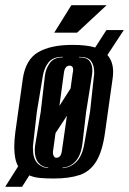

<svg xmlns="http://www.w3.org/2000/svg" viewBox="-51 -676 497 740"><path d="M-31 44 19 -35Q4 -61 4 -110Q4 -123 5 -136.5Q6 -150 8 -166L37 -373Q48 -447 96.5 -475Q145 -503 228 -503Q282 -503 316 -493L359 -560H426L363 -464Q385 -439 385 -399Q385 -393 384.5 -386.5Q384 -380 383 -373L354 -167Q344 -93 320 -54Q296 -15 256 -1.5Q216 12 156 12Q128 12 104.5 10Q81 8 62 0L34 44ZM135 -28V-30Q111 -32 97 -49Q83 -66 83 -97Q83 -110 86 -125L106 -245L122 -383Q125 -411 141 -433Q157 -455 191 -455V-457Q153 -457 136 -435.5Q119 -414 114 -383L91 -245L77 -122Q76 -117 76 -112.5Q76 -108 76 -103Q76 -66 92.5 -48Q109 -30 135 -28ZM190 -28Q221 -30 243.5 -52.5Q266 -75 274 -122L296 -245L311 -383Q312 -387 312 -390.5Q312 -394 312 -398Q312 -424 300 -440.5Q288 -457 254 -457V-455Q283 -455 294 -441Q305 -427 305 -405Q305 -400 304.5 -394.5Q304 -389 303 -383L281 -245L267 -125Q262 -80 241.5 -56Q221 -32 190 -30ZM178 -268 221 -335 229 -393Q230 -398 230.5 -401Q231 -404 231 -407Q231 -413 229 -417Q225 -423 217 -423Q209 -423 203 -416.5Q197 -410 195 -393ZM167 -68Q175 -68 180.5 -74.5Q186 -81 188 -98L207 -230L163 -163L154 -98Q153 -94 153 -87Q153 -80 156 -75Q159 -68 167 -68ZM158 -550 224 -656H360L246 -550Z"/></svg>

Font: Alumni Sans Inline One
Style: Italic
Weight: 400
Italic angle: -8°
Designer: Robert E. Leuschke
Foundry: Robert E. Leuschke
Version: Version 1.100; ttfautohint (v1.8.3)